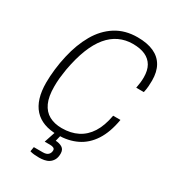

<svg xmlns="http://www.w3.org/2000/svg" viewBox="-208 -808 981 1094"><g transform="rotate(30 282.0 -260.5)"><path d="M252 12Q150 12 98.5 -45Q47 -102 47 -214Q47 -255 52.5 -302.5Q58 -350 69 -397Q89 -485 128 -553Q167 -621 227.5 -659.5Q288 -698 370 -698Q434 -698 477 -678.5Q520 -659 542 -620.5Q564 -582 564 -525Q564 -507 562.5 -487Q561 -467 556 -445H506Q510 -465 512 -483Q514 -501 514 -517Q514 -563 497 -592.5Q480 -622 447.5 -637Q415 -652 365 -652Q318 -652 277 -633Q236 -614 203.5 -575Q171 -536 147.5 -476.5Q124 -417 109 -335Q107 -319 104.5 -303.5Q102 -288 100.5 -273Q99 -258 98.5 -244Q98 -230 98 -217Q98 -152 116.5 -111.5Q135 -71 170 -52Q205 -33 253 -33Q312 -33 356.5 -55.5Q401 -78 430 -123.5Q459 -169 472 -241H520Q505 -153 468.5 -97Q432 -41 377 -14.5Q322 12 252 12ZM226 177Q208 177 192.5 175.5Q177 174 165 170L170 140H229Q253 140 264 129Q275 118 275 101Q275 91 266.5 86.5Q258 82 243 82H208L239 -11H274L260 46Q285 47 303 58Q321 69 321 96Q321 121 312 137Q303 153 289 162Q275 171 258 174Q241 177 226 177Z"/></g></svg>

Font: Archivo Condensed Thin
Style: Italic
Weight: 250
Width: 3
Italic angle: -10°
Designer: Hector Gatti
Foundry: Omnibus-Type
Version: Version 2.001